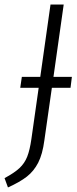

<svg xmlns="http://www.w3.org/2000/svg" viewBox="-53 -705 339 844"><path d="M257 -319H175L142 -88Q134 -27 115 10Q96 47 65.5 71Q35 95 -18 119L-33 78Q10 55 32.5 34Q55 13 66.5 -16Q78 -45 85 -94L117 -319H36L43 -367H124L169 -685H227L182 -367H263Z"/></svg>

Font: Fira Sans Extra Condensed Light
Style: Italic
Weight: 300
Width: 3
Italic angle: -8°
Designer: Carrois Corporate & Edenspiekermann AG
Foundry: Carrois Corporate GbR & Edenspiekermann AG
Version: Version 4.203